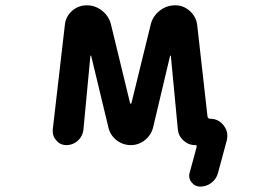

<svg xmlns="http://www.w3.org/2000/svg" viewBox="-20 -567 1040 727"><path d="M738.3 139.6Q717.8 139.6 705.1 123Q696.3 111.3 696.3 98.6Q696.3 92.8 698.2 86.9L724.6 -10.7Q726.6 -17.6 718.8 -17.6Q693.4 -17.6 674.3 -35.2Q655.3 -52.7 653.3 -78.1L627 -354.5Q627 -356.4 625.5 -356.4Q624 -356.4 624 -355.5L559.6 -84Q551.8 -54.7 528.3 -36.1Q504.9 -17.6 475.1 -17.6Q445.3 -17.6 421.4 -36.1Q397.5 -54.7 390.6 -84L325.2 -355.5Q325.2 -356.4 323.7 -356.4Q322.3 -356.4 322.3 -355.5L295.9 -76.2Q293.9 -59.6 285.2 -46.4Q276.4 -33.2 262.2 -25.4Q248 -17.6 231.4 -17.6Q208 -17.6 193.4 -35.2Q179.7 -49.8 179.7 -69.3Q179.7 -72.3 179.7 -76.2L225.6 -472.7Q228.5 -503.9 252.4 -525.4Q276.4 -546.9 308.6 -546.9Q340.8 -546.9 366.7 -526.4Q392.6 -505.9 400.4 -473.6L472.7 -175.8Q473.6 -174.8 475.6 -174.8Q477.5 -174.8 477.5 -175.8L550.8 -474.6Q558.6 -505.9 584.5 -526.4Q610.4 -546.9 643.6 -546.9Q674.8 -546.9 698.7 -525.4Q722.7 -503.9 726.6 -472.7L765.6 -127Q766.6 -117.2 776.4 -117.2Q807.6 -117.2 827.1 -91.8Q840.8 -74.2 840.8 -53.7Q840.8 -45.9 838.9 -36.1L805.7 86.9Q799.8 110.4 780.8 125Q761.7 139.6 738.3 139.6Z"/></svg>

Font: Rounded-X Mgen+ 1mn medium
Style: Regular
Weight: 500
Designer: [Source Han Sans]
Ryoko NISHIZUKA  (kana & ideographs); Paul D. Hunt (Latin, Greek & Cyrillic); Wenlong ZHANG  (bopomofo
Version: Version 1.059.20150602